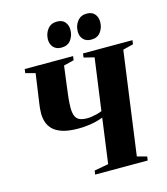

<svg xmlns="http://www.w3.org/2000/svg" viewBox="-138 -1081 1035 1187"><g transform="rotate(-15 380.0 -487.5)"><path d="M322 0 326 -25 416.5 -41.5 455.5 -329Q434 -320.5 408 -314.2Q382 -308 353.8 -304.8Q325.5 -301.5 298 -301.5Q235.5 -301.5 195.8 -314.2Q156 -327 134.8 -348.5Q113.5 -370 105.2 -396.8Q97 -423.5 97 -452Q97 -467 98.5 -482.2Q100 -497.5 102 -511.5L129 -701L67 -717.5L70.5 -743H380L376.5 -717.5L311 -701L295 -577.5Q289 -535.5 285.5 -500.8Q282 -466 282 -439.5Q282 -407.5 289.5 -387.5Q297 -367.5 315.2 -358.2Q333.5 -349 366 -349Q381 -349 398 -351.8Q415 -354.5 431.8 -359Q448.5 -363.5 461 -369L506.5 -701L440 -717.5L443.5 -743H760L756.5 -717.5L690 -701L600 -41.5L662 -25L658.5 0ZM325 -812Q292 -812 274 -831.8Q256 -851.5 256 -882Q256.5 -920 278.2 -947.5Q300 -975 337 -975Q373 -975 389.8 -954Q406.5 -933 406 -903.5Q406 -867.5 385.5 -839.8Q365 -812 325 -812ZM515.5 -812Q483 -812 464.8 -831.8Q446.5 -851.5 447 -882Q447 -920 469 -947.5Q491 -975 527.5 -975Q563.5 -975 580.2 -954Q597 -933 596.5 -903.5Q596.5 -867.5 576 -839.8Q555.5 -812 515.5 -812Z"/></g></svg>

Font: Merriweather 120pt Black
Style: Italic
Weight: 900
Italic angle: -7.8°
Version: Version 2.101